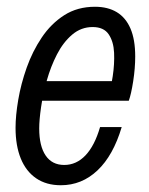

<svg xmlns="http://www.w3.org/2000/svg" viewBox="-20 -538 442 568"><path d="M160 10Q117 10 87 -10.5Q57 -31 41.5 -69Q26 -107 26 -160Q26 -196 34 -243Q42 -290 59 -338Q76 -386 103.5 -427Q131 -468 170 -493Q209 -518 261 -518Q299 -518 325.5 -502Q352 -486 366 -453.5Q380 -421 380 -371Q380 -336 374 -297.5Q368 -259 361 -240H82L94 -298H338L301 -247Q308 -276 313.5 -312.5Q319 -349 317.5 -382Q316 -415 301.5 -436.5Q287 -458 254 -458Q220 -458 193.5 -435.5Q167 -413 148.5 -377Q130 -341 118.5 -300Q107 -259 101.5 -221Q96 -183 96 -158Q96 -106 115 -78Q134 -50 170 -50Q206 -50 233 -78.5Q260 -107 276 -162H340Q315 -78 268.5 -34Q222 10 160 10Z"/></svg>

Font: Instrument Sans Condensed
Style: Italic
Weight: 400
Width: 3
Italic angle: -13°
Designer: Rodrigo Fuenzalida
Foundry: fragTYPE
Version: Version 1.000;gftools[0.9.28]